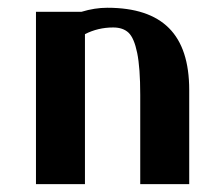

<svg xmlns="http://www.w3.org/2000/svg" viewBox="-20 -470 571 490"><path d="M188 -439.9Q221.7 -450.2 253.9 -450.2Q359.4 -450.2 411.1 -398.4Q462.9 -346.7 462.9 -240.2V0H337.9V-228Q337.9 -296.9 330.1 -335Q322.3 -373 308.1 -386.5Q293.9 -399.9 269 -399.9Q230 -399.9 196.8 -382.8V0H71.8V-439.9Z"/></svg>

Font: Pfennig
Style: Bold
Weight: 700
Version: Version 20120410 ; ttfautohint (v0.8)